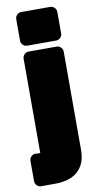

<svg xmlns="http://www.w3.org/2000/svg" viewBox="-115 -741 482 946"><g transform="rotate(-10 126.0 -268.0)"><path d="M63.5 -530.8Q51.3 -530.8 42.2 -539.8Q33.2 -548.8 33.2 -561V-668.9Q33.2 -681.2 42.2 -690.2Q51.3 -699.2 63.5 -699.2H208.5Q220.7 -699.2 229.7 -690.2Q238.8 -681.2 238.8 -668.9V-561Q238.8 -548.8 229.7 -539.8Q220.7 -530.8 208.5 -530.8ZM35.2 1.5V-470.7Q35.2 -482.9 44.2 -491.9Q53.2 -501 65.4 -501H205.6Q217.8 -501 226.8 -491.9Q235.8 -482.9 235.8 -470.7V22Q235.8 59.1 224.4 85.7Q212.9 112.3 192.4 129.6Q171.9 147 143.1 155Q114.3 163.1 79.6 163.1H11.2Q-1 163.1 -10 154.1Q-19 145 -19 132.8V30.8Q-19 18.6 -10 9.5Q-1 0.5 11.2 0.5Q17.1 0.5 23.2 1.2Q29.3 2 35.2 1.5Z"/></g></svg>

Font: Akaash Gobhi Moti
Style: Regular
Weight: 400
Designer: Kulbir Singh Thind, MD
Foundry: Punjab Online
Version: Version 1.200